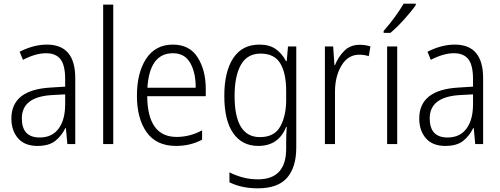

<svg xmlns="http://www.w3.org/2000/svg" viewBox="-20 -785 2726 1046"><path d="M335 -271V-217Q335 -133 299.5 -84.5Q264 -36 196 -36Q99 -36 99 -140Q99 -257 262 -267ZM236 -542Q196 -542 157.5 -531Q119 -520 87 -503L105 -459Q174 -495 231 -495Q284 -495 309.5 -462.5Q335 -430 335 -353V-313L256 -308Q42 -296 42 -139Q42 -74 78 -32Q114 10 184 10Q246 10 280.5 -17Q315 -44 336 -87H339L347 0H390V-359Q390 -542 236 -542Z M597 0H542V-760H597Z M922 -542Q827 -542 776.5 -465.5Q726 -389 726 -263Q726 -139 779 -64.5Q832 10 939 10Q1017 10 1081 -24V-75Q1015 -39 942 -39Q784 -39 782 -261H1101V-301Q1101 -402 1057 -472Q1013 -542 922 -542ZM922 -495Q987 -495 1017 -441Q1047 -387 1046 -307H783Q795 -495 922 -495Z M1400 -493Q1475 -493 1507 -439.5Q1539 -386 1539 -290V-240Q1539 -154 1507 -96Q1475 -38 1396 -38Q1258 -38 1258 -262Q1258 -371 1292.5 -432Q1327 -493 1400 -493ZM1393 -542Q1299 -542 1250.5 -468Q1202 -394 1202 -263Q1202 -129 1250.5 -59.5Q1299 10 1387 10Q1498 10 1539 -94H1542Q1539 -48 1539 -6V25Q1539 192 1385 192Q1341 192 1302.5 181.5Q1264 171 1230 154V208Q1296 241 1384 241Q1494 241 1544 183.5Q1594 126 1594 19V-532H1549L1542 -452H1538Q1517 -493 1482.5 -517.5Q1448 -542 1393 -542Z M1940 -541Q1888 -541 1855 -507.5Q1822 -474 1805 -430H1802L1795 -532H1750V0H1805V-285Q1805 -369 1840.5 -428Q1876 -487 1937 -487Q1965 -487 1989 -479L1998 -532Q1971 -541 1940 -541Z M2144 0H2089V-532H2144ZM2245 -765H2179Q2136 -692 2070 -616V-606H2107Q2141 -634 2182 -679.5Q2223 -725 2245 -757Z M2557 -271V-217Q2557 -133 2521.5 -84.5Q2486 -36 2418 -36Q2321 -36 2321 -140Q2321 -257 2484 -267ZM2458 -542Q2418 -542 2379.5 -531Q2341 -520 2309 -503L2327 -459Q2396 -495 2453 -495Q2506 -495 2531.5 -462.5Q2557 -430 2557 -353V-313L2478 -308Q2264 -296 2264 -139Q2264 -74 2300 -32Q2336 10 2406 10Q2468 10 2502.5 -17Q2537 -44 2558 -87H2561L2569 0H2612V-359Q2612 -542 2458 -542Z"/></svg>

Font: Noto Sans UI SemiCondensed Light
Style: Regular
Weight: 300
Width: 4
Designer: Monotype Design Team
Foundry: Monotype Imaging Inc.
Version: Version 1.901